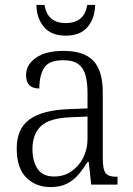

<svg xmlns="http://www.w3.org/2000/svg" viewBox="-20 -751 541 781"><path d="M185 10Q126 10 87 -28.5Q48 -67 48 -148Q48 -227 100 -265Q152 -303 259 -307L336 -310V-372Q336 -413 328.5 -443Q321 -473 299.5 -489.5Q278 -506 237 -506Q179 -506 159.5 -475Q140 -444 140 -391Q86 -391 86 -445Q86 -488 126 -516Q166 -544 239 -544Q321 -544 359.5 -504Q398 -464 398 -375V-111Q398 -62 409.5 -47Q421 -32 454 -32H458V0H351L341 -92H336Q320 -66 300.5 -42.5Q281 -19 253.5 -4.5Q226 10 185 10ZM200 -33Q240 -33 270.5 -54Q301 -75 318.5 -109.5Q336 -144 336 -185V-277L269 -274Q181 -271 146.5 -238Q112 -205 112 -145Q112 -95 133 -64Q154 -33 200 -33ZM248 -606Q188 -606 158.5 -641.5Q129 -677 128 -731H161Q168 -691 190.5 -674Q213 -657 248 -657Q282 -657 305 -674Q328 -691 335 -731H367Q366 -677 336.5 -641.5Q307 -606 248 -606Z"/></svg>

Font: Noto Serif Ethiopic SemiCondensed Light
Style: Regular
Weight: 300
Width: 4
Designer: Monotype Design Team
Foundry: Monotype Imaging Inc.
Version: Version 2.102; ttfautohint (v1.8.4.7-5d5b)